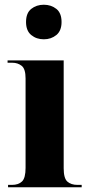

<svg xmlns="http://www.w3.org/2000/svg" viewBox="-20 -791 382 811"><path d="M165 -625Q196 -625 218 -643Q240 -661 240 -698Q240 -736 218 -753.5Q196 -771 165 -771Q134 -771 112 -753.5Q90 -736 90 -698Q90 -661 112 -643Q134 -625 165 -625ZM14 0H325V-10H308Q280 -10 264.5 -24Q249 -38 249 -80V-536H12V-526H32Q55 -526 71.5 -513Q88 -500 88 -460V-82Q88 -39 73 -24.5Q58 -10 30 -10H14Z"/></svg>

Font: Noto Serif Display SemiCondensed Extra
Style: Regular
Weight: 800
Width: 4
Designer: Monotype Design Team
Foundry: Monotype Imaging Inc.
Version: Version 1.900